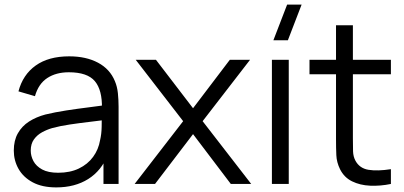

<svg xmlns="http://www.w3.org/2000/svg" viewBox="-20 -800 1756 835"><path d="M224.7 15Q163.3 15 122.2 -7.1Q81.2 -29.2 60.6 -65.6Q40 -102 40 -145Q40 -189.2 57.7 -220.3Q75.3 -251.5 106.2 -271.4Q137.2 -291.3 177.3 -302Q218.7 -312 268.3 -319.7Q318 -327.3 365.8 -333.2Q413.7 -339.2 449.7 -344.3L423.3 -328.7Q425 -408.3 392.5 -447Q360 -485.7 279.3 -485.7Q224 -485.7 185.7 -460.7Q147.3 -435.7 132 -381.7L60.3 -402.7Q79.2 -475 135.2 -515Q191.2 -555 280.7 -555Q354.5 -555 406.3 -527.3Q458.2 -499.7 479.7 -447Q489.7 -423.7 492.7 -394.7Q495.7 -365.7 495.7 -335.3V0H430V-135.7L449 -127.3Q421.5 -57.8 363.6 -21.4Q305.7 15 224.7 15ZM233 -48.7Q284.5 -48.7 322.9 -67.1Q361.3 -85.5 384.9 -117.7Q408.5 -149.8 415.3 -190.7Q421.5 -216.7 422.1 -247.8Q422.7 -278.8 422.7 -294.7L450.7 -280Q412.8 -275 369.2 -269.9Q325.5 -264.8 283.2 -258.5Q240.8 -252.2 207 -243Q184 -236.3 162.6 -224.6Q141.2 -212.8 127.4 -193.5Q113.7 -174.2 113.7 -145Q113.7 -121.5 125.4 -99.4Q137.2 -77.3 163.3 -63Q189.5 -48.7 233 -48.7Z M654.2 0H565.5L776.5 -273L570.2 -540H658.2L819.5 -329.3L979.5 -540H1067.5L861.2 -273L1072.5 0H983.8L819.5 -216.7Z M1235.8 0H1162.5V-540H1235.8ZM1169 -625H1232L1291.7 -780H1228.7Z M1680 -64.3V0Q1634.3 9.5 1590.1 7.6Q1545.8 5.7 1511.1 -11.4Q1476.3 -28.5 1458.7 -64.3Q1444 -94.3 1442.7 -125.2Q1441.3 -156.2 1441.3 -195.7V-690H1514.7V-198.3Q1514.7 -164.5 1515.4 -141.8Q1516.2 -119 1525.7 -101.3Q1543.7 -67.8 1582.8 -61.5Q1622 -55.2 1680 -64.3ZM1680 -477H1326V-540H1680Z"/></svg>

Font: Manrope Variable Light
Style: Regular
Weight: 200
Designer: Mikhail Sharanda
Foundry: Mikhail Sharanda
Version: Version 4.505